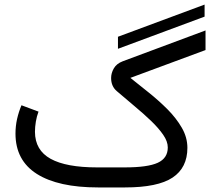

<svg xmlns="http://www.w3.org/2000/svg" viewBox="-20 -822 951 842"><path d="M877.2 -749.1 497.3 -608V-660.8L877.2 -801.9ZM527.3 -87.9Q627.9 -87.9 671.9 -108.2Q715.8 -128.4 715.8 -175.3Q715.8 -201.7 695.8 -230.7Q675.8 -259.8 643.1 -291.3Q610.4 -322.8 570.8 -355.7Q531.2 -388.7 492.2 -422.4Q467.3 -443.4 467.3 -480Q467.3 -501.5 479.2 -522.2Q491.2 -543 518.1 -553.2L881.3 -688.5V-602.5L551.8 -480.5Q588.9 -450.7 632.1 -416.3Q675.3 -381.8 713.9 -343.3Q752.4 -304.7 777.1 -262.2Q801.8 -219.7 801.8 -173.8Q801.8 -86.4 736.8 -43.2Q671.9 0 527.8 0H410.2Q235.4 0 141.6 -59.3Q47.9 -118.7 47.9 -236.3Q47.9 -269 54.9 -300.3Q62 -331.5 74.2 -360.4L148.9 -332.5Q141.1 -312 137.2 -288.6Q133.3 -265.1 133.3 -243.7Q133.8 -163.1 202.1 -125.5Q270.5 -87.9 405.3 -87.9Z"/></svg>

Font: Vazir FD
Style: Regular-FD
Weight: 400
Designer: Saber Rastikerdar
Foundry: Saber Rastikerdar
Version: Version 30.0.0